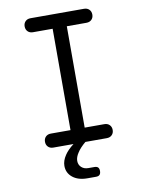

<svg xmlns="http://www.w3.org/2000/svg" viewBox="-99 -798 799 1067"><g transform="rotate(-10 300.0 -264.5)"><path d="M340 -79H451Q469 -79 480 -68Q491 -57 491 -39.5Q491 -22 480 -11Q469 0 451 0H330Q298 27 283 51Q267 75 267 96Q267 118 282 132Q297 146 321 146H355Q369 146 375.5 152.5Q382 159 382 173Q382 187 375.5 194Q369 201 355 201H306Q254 201 223 176Q192 151 192 111Q192 82 212 52Q229 26 263 0H149Q131 0 120 -11Q109 -22 109 -39.5Q109 -57 120 -68Q131 -79 149 -79H260V-651H149Q131 -651 120 -662Q109 -673 109 -690.5Q109 -708 120 -719Q131 -730 149 -730H451Q469 -730 480 -719Q491 -708 491 -690.5Q491 -673 480 -662Q469 -651 451 -651H340Z"/></g></svg>

Font: Maple Mono NL Light
Style: Regular
Weight: 300
Monospace: yes
Designer: subframe7536
Version: Version 7.000